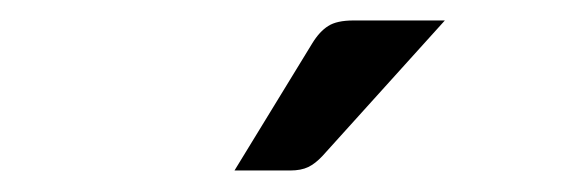

<svg xmlns="http://www.w3.org/2000/svg" viewBox="-20 -744 560 183"><path d="M404 -724.5 287.5 -595.5Q280.5 -588 273.8 -584.8Q267 -581.5 256.5 -581.5H203.5L277.5 -702.5Q284.5 -714 292.8 -719.2Q301 -724.5 317 -724.5Z"/></svg>

Font: Lato
Style: Regular
Weight: 400
Designer: Lukasz Dziedzic with Adam Twardoch and Botio Nikoltchev
Foundry: tyPoland Lukasz Dziedzic
Version: Version 2.015; 2015-08-06; http://www.latofonts.com/